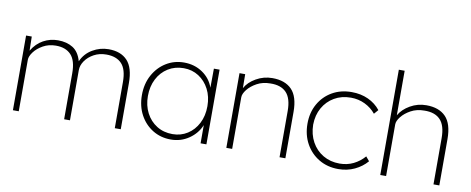

<svg xmlns="http://www.w3.org/2000/svg" viewBox="-64 -1029 3261 1329"><g transform="rotate(10 1566.0 -365.0)"><path d="M66 0V-525H106L108 -426Q140 -479 187.5 -505Q235 -531 290 -531Q352 -531 395 -504Q438 -477 456 -413Q481 -469 533.5 -500Q586 -531 646 -531Q732 -531 778 -481.5Q824 -432 824 -325V0H782V-324Q782 -413 745 -452.5Q708 -492 637 -492Q588 -492 549.5 -471Q511 -450 489 -418Q467 -386 467 -353V0H426V-324Q426 -412 389 -452Q352 -492 282 -492Q232 -492 192 -469.5Q152 -447 129.5 -416.5Q107 -386 107 -362V0Z M1177 10Q1105 10 1048.5 -25Q992 -60 959.5 -120.5Q927 -181 927 -259Q927 -338 960.5 -399.5Q994 -461 1050.5 -496Q1107 -531 1176 -531Q1250 -531 1306.5 -492.5Q1363 -454 1385 -391L1386 -525H1426V0H1385V-128Q1360 -67 1303.5 -28.5Q1247 10 1177 10ZM1182 -29Q1240 -29 1286.5 -58.5Q1333 -88 1360 -140.5Q1387 -193 1387 -261Q1387 -328 1360 -380Q1333 -432 1286.5 -462Q1240 -492 1181 -492Q1119 -492 1071 -462Q1023 -432 996 -379.5Q969 -327 969 -259Q969 -193 996 -141Q1023 -89 1071 -59Q1119 -29 1182 -29Z M1566 0V-525H1606L1607 -427Q1631 -471 1683.5 -501Q1736 -531 1797 -531Q1886 -531 1933.5 -482Q1981 -433 1981 -326V0H1940V-325Q1940 -414 1901.5 -454Q1863 -494 1789 -492Q1736 -492 1695 -469.5Q1654 -447 1630.5 -417Q1607 -387 1607 -363V0Z M2354 10Q2277 10 2217.5 -25.5Q2158 -61 2124 -122.5Q2090 -184 2090 -263Q2090 -341 2124 -401.5Q2158 -462 2217.5 -496.5Q2277 -531 2354 -531Q2419 -531 2471 -507Q2523 -483 2557 -440L2531 -410Q2500 -448 2454.5 -470Q2409 -492 2356 -492Q2290 -492 2239.5 -462.5Q2189 -433 2160 -381.5Q2131 -330 2130 -263Q2131 -195 2160 -142Q2189 -89 2240 -59Q2291 -29 2356 -29Q2409 -29 2453 -50.5Q2497 -72 2530 -110L2555 -80Q2520 -39 2468 -14.5Q2416 10 2354 10Z M2648 0V-740H2689V-427Q2714 -471 2766 -501Q2818 -531 2879 -531Q2968 -531 3015.5 -482Q3063 -433 3063 -326V0H3022V-325Q3022 -414 2983.5 -454Q2945 -494 2871 -492Q2818 -492 2777 -469.5Q2736 -447 2712.5 -417Q2689 -387 2689 -363V0Z"/></g></svg>

Font: Readex Pro Light
Style: Regular
Weight: 300
Designer: Bonnie Shaver-Troup, Thomas Jockin
Foundry: Lexend
Version: Version 1.200; ttfautohint (v1.8.3)